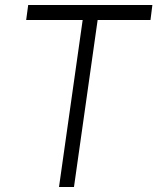

<svg xmlns="http://www.w3.org/2000/svg" viewBox="-20 -743 626 763"><path d="M214.5 0 308.5 -663.5H84L92 -723H585.5L578 -663.5H368L274 0Z"/></svg>

Font: Public Sans ExtraLight
Style: Italic
Weight: 200
Italic angle: -8°
Designer: The Public Sans project authors (U.S. Web Design System). Libre Franklin designed by Pablo Impallari and Rodrigo Fuenzal
Version: Version 1.007; ttfautohint (v1.8.1) -l 8 -r 50 -G 200 -x 14 